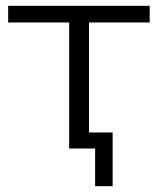

<svg xmlns="http://www.w3.org/2000/svg" viewBox="-20 -509 542 658"><path d="M306 129V0H217V-432H8V-489H493V-432H285V-55H366V129Z"/></svg>

Font: Nunito Sans 10pt SemiExpanded Light
Style: Regular
Weight: 300
Width: 6
Designer: Vernon Adams
Foundry: Vernon Adams
Version: Version 3.101;gftools[0.9.27]